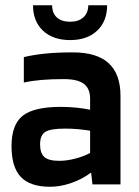

<svg xmlns="http://www.w3.org/2000/svg" viewBox="-20 -704 532 733"><path d="M171 9Q95 9 59.5 -28.5Q24 -66 24 -146Q24 -228 66.5 -262Q109 -296 213 -296Q242 -296 272 -293Q302 -290 324 -285V-327Q324 -366 300 -384Q276 -402 224 -402Q177 -402 140.5 -399Q104 -396 71 -389V-486Q109 -495 153.5 -499.5Q198 -504 259 -504Q350 -504 395 -462.5Q440 -421 440 -338V0H333L328 -44H326Q294 -20 252.5 -5.5Q211 9 171 9ZM227 -213Q173 -213 153 -200.5Q133 -188 133 -153Q133 -119 149.5 -104.5Q166 -90 206 -90Q235 -90 267.5 -98.5Q300 -107 324 -120V-205Q300 -209 276.5 -211Q253 -213 227 -213ZM317 -684H389Q389 -623 351 -587Q313 -551 248 -551Q182 -551 144 -587Q106 -623 106 -684H179Q179 -654 197 -637.5Q215 -621 248 -621Q280 -621 298.5 -638Q317 -655 317 -684Z"/></svg>

Font: Blinker SemiBold
Style: Regular
Weight: 600
Designer: Juergen Huber
Foundry: supertype
Version: Version 1.015;PS 1.15;hotconv 1.0.88;makeotf.lib2.5.647800